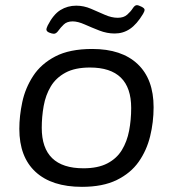

<svg xmlns="http://www.w3.org/2000/svg" viewBox="-20 -719 670 745"><path d="M298 6Q181 6 118 -52Q55 -110 55 -219Q55 -269 66.5 -323Q78 -377 108.5 -424Q139 -471 194.5 -500Q250 -529 338 -529Q452 -529 514 -470.5Q576 -412 576 -303Q576 -245 562.5 -190Q549 -135 518 -91Q487 -47 433 -20.5Q379 6 298 6ZM304 -66Q360 -66 396.5 -85Q433 -104 453 -137Q473 -170 481 -212Q489 -254 489 -300Q489 -457 329 -457Q271 -457 234 -437Q197 -417 177 -383.5Q157 -350 149.5 -308Q142 -266 142 -223Q142 -66 304 -66ZM189 -588Q182 -588 171 -592.5Q160 -597 160 -605Q160 -606 161 -610Q162 -614 165 -620Q187 -663 214.5 -680Q242 -697 276 -697Q305 -697 333 -685Q361 -673 387 -661.5Q413 -650 437 -650Q460 -650 473.5 -662Q487 -674 495 -686.5Q503 -699 511 -699Q517 -699 529 -693Q541 -687 541 -681Q541 -675 535 -665Q511 -625 484.5 -607Q458 -589 425 -589Q395 -589 365.5 -600.5Q336 -612 309 -624Q282 -636 262 -636Q240 -636 227.5 -624Q215 -612 206.5 -600Q198 -588 189 -588Z"/></svg>

Font: Asap Semi Expanded Semi Expanded Regular
Style: Italic
Weight: 400
Width: 6
Italic angle: -6°
Designer: Pablo Cosgaya
Foundry: Omnibus-Type
Version: Version 3.001; ttfautohint (v1.8.4.7-5d5b)